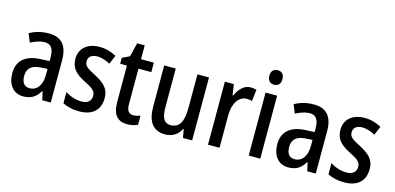

<svg xmlns="http://www.w3.org/2000/svg" viewBox="-69 -1162 3273 1590"><g transform="rotate(15 1567.5 -367.5)"><path d="M245 -549C183 -549 127 -534 81 -507L111 -434C153 -456 192 -470 230 -470C283 -470 309 -437 309 -360V-329L237 -326C106 -321 36 -262 36 -153C36 -60 83 10 172 10C240 10 280 -17 315 -74H317L334 0H407V-363C407 -485 356 -549 245 -549ZM256 -259 309 -262V-210C309 -120 267 -69 206 -69C163 -69 137 -96 137 -156C137 -220 172 -255 256 -259Z M829 -150C829 -234 780 -273 703 -314C628 -352 605 -369 605 -408C605 -445 633 -469 681 -469C719 -469 757 -455 792 -436L824 -512C780 -536 734 -550 680 -550C578 -550 510 -494 510 -404C510 -320 558 -280 635 -240C710 -204 732 -182 732 -144C732 -100 703 -74 648 -74C599 -74 546 -93 510 -117V-21C548 -2 594 10 652 10C764 10 829 -47 829 -150Z M1093 -75C1053 -75 1036 -101 1036 -155V-459H1146V-540H1036V-659H971L942 -540L879 -510V-459H937V-147C937 -36 983 10 1064 10C1098 10 1129 3 1153 -9V-87C1134 -80 1113 -75 1093 -75Z M1619 -540H1520V-259C1520 -138 1493 -76 1411 -76C1358 -76 1334 -119 1334 -207V-540H1235V-188C1235 -61 1283 10 1389 10C1446 10 1495 -17 1522 -71H1528L1540 0H1619Z M1975 -550C1919 -550 1877 -506 1851 -447H1846L1832 -540H1755V0H1854V-281C1854 -382 1902 -450 1966 -450C1984 -450 2000 -448 2013 -443L2025 -543C2008 -548 1991 -550 1975 -550Z M2155 -745C2119 -745 2098 -725 2098 -683C2098 -642 2120 -621 2155 -621C2189 -621 2210 -642 2210 -683C2210 -724 2190 -745 2155 -745ZM2203 -540H2104V0H2203Z M2517 -549C2455 -549 2399 -534 2353 -507L2383 -434C2425 -456 2464 -470 2502 -470C2555 -470 2581 -437 2581 -360V-329L2509 -326C2378 -321 2308 -262 2308 -153C2308 -60 2355 10 2444 10C2512 10 2552 -17 2587 -74H2589L2606 0H2679V-363C2679 -485 2628 -549 2517 -549ZM2528 -259 2581 -262V-210C2581 -120 2539 -69 2478 -69C2435 -69 2409 -96 2409 -156C2409 -220 2444 -255 2528 -259Z M3101 -150C3101 -234 3052 -273 2975 -314C2900 -352 2877 -369 2877 -408C2877 -445 2905 -469 2953 -469C2991 -469 3029 -455 3064 -436L3096 -512C3052 -536 3006 -550 2952 -550C2850 -550 2782 -494 2782 -404C2782 -320 2830 -280 2907 -240C2982 -204 3004 -182 3004 -144C3004 -100 2975 -74 2920 -74C2871 -74 2818 -93 2782 -117V-21C2820 -2 2866 10 2924 10C3036 10 3101 -47 3101 -150Z"/></g></svg>

Font: Noto Sans Khmer UI Condensed Medium
Style: Regular
Weight: 500
Width: 3
Designer: Danh Hong and the Monotype Design Team
Foundry: Monotype Imaging Inc.
Version: Version 2.002